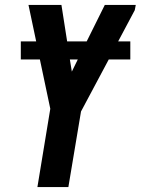

<svg xmlns="http://www.w3.org/2000/svg" viewBox="-20 -755 568 775"><path d="M131 0 183 -316 141 -515H64V-588H126L95 -735H228L251 -588H330L403 -735H528L524 -714L457 -588H506V-515H419L307 -305L256 0ZM270 -466 294 -515H262Z"/></svg>

Font: Iosevka SS04 Extrabold Oblique
Style: Regular
Weight: 800
Italic angle: -9°
Monospace: yes
Designer: Belleve Invis
Foundry: Belleve Invis
Version: Version 19.0.0; ttfautohint (v1.8.4)